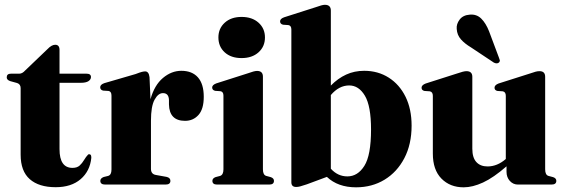

<svg xmlns="http://www.w3.org/2000/svg" viewBox="-20 -769 2361 800"><path d="M51.5 -423 22.5 -431Q8 -436 8 -446.5Q8 -462 25.5 -462H60.5Q73 -462 85 -475.5L177.5 -564Q195 -582.5 210 -582.5Q228 -582.5 228 -561V-462H340.5Q359 -462 359 -448Q359 -438 348.8 -431Q338.5 -424 316.5 -424H228V-147.5Q228 -69.5 282 -69.5Q301 -69.5 311.8 -79.2Q322.5 -89 330.2 -102.2Q338 -115.5 347.5 -125.5Q361 -129.5 360.5 -111.5Q355 -56 316 -22.5Q277 11 212 11Q142 11 104 -22.5Q66 -56 66 -124.5V-402Q66 -418 51.5 -423Z M603 -447.5 607 -355.5Q623.5 -414.5 659 -444.2Q694.5 -474 735.5 -474Q780.5 -474 804.8 -446.5Q829 -419 829 -365.5Q829 -314.5 807 -290Q785 -265.5 751 -265.5Q685.5 -265.5 684 -334V-352.5Q683 -381 659 -381Q639 -381 624 -353.5Q609 -326 609 -266V-65.5Q609 -43.5 629.5 -40L674 -32Q690 -28.5 690 -15.5Q690 0 670 0H418.5Q398 0 398 -15.5Q398 -26 412 -31.5L430.5 -36Q444.5 -40 444.5 -62.5V-370.5Q444.5 -388 432.5 -390L409.5 -391.5Q397.5 -394.5 397.5 -405.5Q397.5 -416.5 414.5 -422.5L545 -460.5Q563 -467.5 571.2 -469.5Q579.5 -471.5 585 -471.5Q600 -471.5 603 -447.5Z M986.5 -527Q942.5 -527 916.2 -551Q890 -575 890 -613Q890 -650.5 916.5 -674.5Q943 -698.5 986.5 -698.5Q1030.5 -698.5 1057.2 -674.5Q1084 -650.5 1084 -613Q1084 -575 1057.2 -551Q1030.5 -527 986.5 -527ZM1075.5 -449.5V-63.5Q1075.5 -40 1089.5 -36L1108 -31Q1121.5 -26.5 1121.5 -15.5Q1121.5 0 1102 0H884.5Q865 0 865 -15.5Q865 -26 878 -31L897 -36Q911 -40.5 911 -63.5V-370.5Q911 -387 898.5 -389L876.5 -390.5Q864 -393.5 864 -404.5Q864 -415 881 -421.5L1012.5 -463.5Q1039.5 -473.5 1051 -473.5Q1075.5 -473.5 1075.5 -449.5Z M1358.5 -725V-412.5Q1388 -442.5 1422.2 -458.2Q1456.5 -474 1497.5 -474Q1555 -474 1599.8 -445.5Q1644.5 -417 1669.8 -365.8Q1695 -314.5 1695 -245.5Q1695 -168 1664.8 -110Q1634.5 -52 1582.2 -20.2Q1530 11.5 1463.5 11.5Q1388 11.5 1342 -32L1258.5 -1Q1239 5.5 1230.2 7.8Q1221.5 10 1214 10Q1194 10 1194 -9.5V-646Q1194 -662.5 1181.5 -664.5L1159.5 -666Q1147 -669 1147 -680Q1147 -691 1164 -697L1295.5 -739Q1322.5 -749 1333.5 -749Q1358.5 -749 1358.5 -725ZM1435 -413Q1392.5 -413 1358.5 -373V-66Q1387.5 -34 1427.5 -34Q1470.5 -34 1498.2 -78Q1526 -122 1526 -229.5Q1526 -327 1500.5 -370Q1475 -413 1435 -413Z M1783.5 -129V-369.5Q1783.5 -386 1771 -388.5L1749 -390Q1736.5 -392.5 1736.5 -403.5Q1736.5 -414.5 1753.5 -421L1885 -463Q1912 -472.5 1923.5 -472.5Q1948 -472.5 1948 -449V-149.5Q1948 -112 1964.8 -93.8Q1981.5 -75.5 2011.5 -75.5Q2052 -75.5 2087.5 -106.5V-369.5Q2087.5 -386 2075 -388.5L2053 -390Q2040.5 -392.5 2040.5 -403.5Q2040.5 -414.5 2057 -421L2189 -463Q2203 -468 2211.5 -470.2Q2220 -472.5 2228 -472.5Q2251.5 -472.5 2251.5 -449V-63.5Q2251.5 -40 2265.5 -36L2284.5 -31Q2298 -26.5 2298 -15.5Q2298 0 2278 0H2138Q2118 0 2104.2 -15.2Q2090.5 -30.5 2090.5 -53V-76Q2036 -28.5 1992.5 -8.5Q1949 11.5 1912 11.5Q1855 11.5 1819.2 -25Q1783.5 -61.5 1783.5 -129ZM2018 -638 2059 -528.5Q2061.5 -523 2062.5 -518.2Q2063.5 -513.5 2059.5 -509Q2051.5 -501.5 2038 -508L1942.5 -571.5Q1916.5 -587 1900.5 -605Q1884.5 -623 1883 -648.5Q1881 -668.5 1895 -687.2Q1909 -706 1937.5 -708Q1966 -710.5 1985.2 -691.5Q2004.5 -672.5 2018 -638Z"/></svg>

Font: Fraunces 72pt
Style: Bold
Weight: 700
Version: Version 1.000;[b76b70a41]